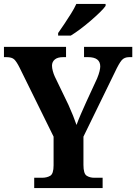

<svg xmlns="http://www.w3.org/2000/svg" viewBox="-20 -951 689 971"><path d="M153 0V-52H192Q217 -52 234 -62Q251 -72 251 -115V-260L79 -609Q64 -639 52 -650.5Q40 -662 12 -662H0V-714H314V-662H299Q271 -662 257 -650Q243 -638 243 -619Q243 -607 247 -592Q251 -577 257 -564L326 -421Q340 -390 349.5 -366Q359 -342 367 -319Q376 -344 389 -374Q402 -404 417 -437L471 -554Q480 -576 483.5 -591Q487 -606 487 -615Q487 -662 425 -662H405V-714H649V-662H633Q609 -662 595.5 -646.5Q582 -631 560 -584L402 -260V-117Q402 -73 418 -62.5Q434 -52 457 -52H499V0ZM274 -784Q288 -804 305.5 -830Q323 -856 339.5 -882.5Q356 -909 366 -931H514V-921Q505 -908 485 -888.5Q465 -869 439.5 -847Q414 -825 387.5 -805Q361 -785 338 -771H274Z"/></svg>

Font: Noto Serif Tamil SemiCondensed
Style: Bold Italic
Weight: 700
Width: 4
Italic angle: -12°
Designer: Indian Type Foundry, Tom Grace, and the Monotype Design Team
Foundry: Monotype Imaging Inc.
Version: Version 2.003; ttfautohint (v1.8.4.7-5d5b)